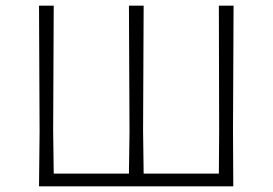

<svg xmlns="http://www.w3.org/2000/svg" viewBox="-20 -659 964 679"><path d="M804 -197 805 0H118L120 -194L118 -639H170L168 -197L170 -45H436L438 -194L436 -639H488L486 -197L488 -45H754L755 -194L754 -639H806Z"/></svg>

Font: Luna Sans Light
Style: Regular
Weight: 300
Designer: Juan Pablo del Peral
Foundry: Huerta Tipografica
Version: Version 2.001; ttfautohint (v1.5)